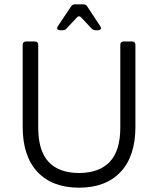

<svg xmlns="http://www.w3.org/2000/svg" viewBox="-20 -859 732 889"><path d="M346 10Q222 10 153.5 -63Q85 -136 85 -272V-651Q85 -667 101 -667H141Q157 -667 157 -651V-268Q157 -161 205 -109.5Q253 -58 346 -58Q439 -58 488 -109.5Q537 -161 537 -268V-651Q537 -667 553 -667H591Q607 -667 607 -651V-272Q607 -136 538.5 -63Q470 10 346 10ZM258 -719Q248 -719 245.5 -724.5Q243 -730 248 -738L309 -829Q315 -839 328 -839H365Q378 -839 384 -829L444 -738Q449 -730 446.5 -724.5Q444 -719 434 -719H423Q411 -719 403 -728L357 -777Q346 -790 335 -777L289 -728Q282 -719 269 -719Z"/></svg>

Font: Pitagon Sans
Style: Regular
Weight: 400
Designer: Travis Tran
Foundry: Pitagon
Version: Version 1.001; ttfautohint (v1.8.4.7-5d5b);gftools[0.9.26]